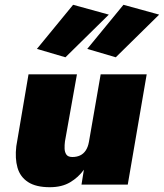

<svg xmlns="http://www.w3.org/2000/svg" viewBox="-20 -770 684 801"><path d="M253 -531 434 -709 285 -750 134 -566ZM463 -531 644 -709 495 -750 344 -566ZM251 -180 301 -460H99L48 -160Q42 -109 53 -70.5Q64 -32 97 -10.5Q130 11 188 11Q238 11 272.5 -9.5Q307 -30 330 -62L320 0H513L592 -460H400L351 -178Q347 -156 337.5 -142Q328 -128 314 -121.5Q300 -115 282 -115Q264 -115 257 -125Q250 -135 249.5 -150Q249 -165 251 -180Z"/></svg>

Font: Jost Black
Style: Italic
Weight: 900
Italic angle: -5°
Version: Version 3.710